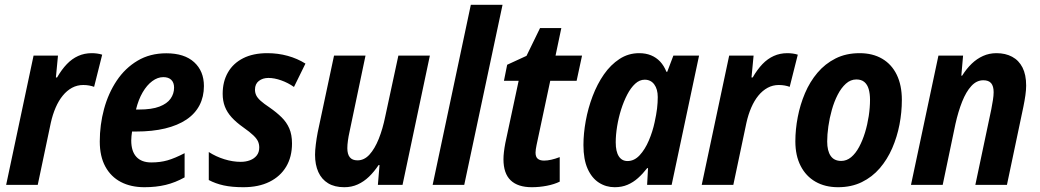

<svg xmlns="http://www.w3.org/2000/svg" viewBox="-20 -780 4386 810"><path d="M5.9 0 121.6 -545.4H224.6L215.8 -453.1H220.7Q240.2 -486.8 262 -509.5Q283.7 -532.2 309.8 -543.9Q335.9 -555.7 367.2 -555.7Q377.9 -555.7 389.4 -554.2Q400.9 -552.7 411.1 -549.3L377 -413.6Q368.2 -417 356.4 -419.2Q344.7 -421.4 331.1 -421.4Q305.7 -421.4 283.9 -409.7Q262.2 -397.9 244.9 -376.7Q227.5 -355.5 214.8 -326.2Q202.1 -296.9 194.3 -261.7L139.2 0Z M589.4 9.8Q532.2 9.8 490 -12.2Q447.8 -34.2 424.3 -77.4Q400.9 -120.6 400.9 -183.1Q400.9 -253.4 418.9 -320.1Q437 -386.7 472.4 -439.7Q507.8 -492.7 560.3 -523.9Q612.8 -555.2 681.6 -555.2Q757.8 -555.2 799.1 -517.6Q840.3 -480 840.3 -417Q840.3 -372.1 821.8 -336.2Q803.2 -300.3 766.6 -275.6Q730 -251 676.5 -238Q623 -225.1 553.7 -225.1H537.1Q535.6 -215.3 534.7 -206.1Q533.7 -196.8 533.7 -187.5Q533.7 -141.6 555.4 -118.2Q577.1 -94.7 618.2 -94.7Q655.8 -94.7 686.5 -103.5Q717.3 -112.3 758.8 -133.8V-31.7Q719.7 -9.8 679 0Q638.2 9.8 589.4 9.8ZM553.7 -317.9H566.4Q620.1 -317.9 652.6 -330.3Q685.1 -342.8 699.7 -363.8Q714.4 -384.8 714.4 -410.2Q714.4 -431.6 702.6 -443.1Q690.9 -454.6 668.9 -454.6Q645 -454.6 622.3 -437.7Q599.6 -420.9 581.8 -390.4Q564 -359.9 553.7 -317.9Z M1006.8 9.8Q958.5 9.8 923.8 2.2Q889.2 -5.4 860.8 -20.5V-138.7Q891.1 -119.1 926.5 -108.2Q961.9 -97.2 995.6 -97.2Q1017.1 -97.2 1034.9 -104Q1052.7 -110.8 1063.2 -124.3Q1073.7 -137.7 1073.7 -157.7Q1073.7 -171.4 1068.6 -183.1Q1063.5 -194.8 1048.8 -209Q1034.2 -223.1 1006.3 -242.7Q976.6 -263.7 957.3 -284.9Q938 -306.2 928.7 -330.3Q919.4 -354.5 919.4 -384.3Q919.4 -436 941.7 -474.6Q963.9 -513.2 1005.9 -534.4Q1047.9 -555.7 1107.9 -555.7Q1152.8 -555.7 1193.6 -544.4Q1234.4 -533.2 1268.6 -511.7L1220.2 -413.1Q1195.3 -430.7 1166.5 -440.9Q1137.7 -451.2 1112.3 -451.2Q1088.4 -451.2 1072 -438.5Q1055.7 -425.8 1055.7 -401.9Q1055.7 -389.2 1060.8 -378.2Q1065.9 -367.2 1079.3 -355Q1092.8 -342.8 1117.7 -326.2Q1146.5 -306.2 1167.7 -285.4Q1189 -264.6 1200.4 -238.3Q1211.9 -211.9 1211.9 -174.8Q1211.9 -118.2 1187.3 -76.9Q1162.6 -35.6 1116.7 -12.9Q1070.8 9.8 1006.8 9.8Z M1432.6 9.8Q1391.6 9.8 1364.3 -6.8Q1336.9 -23.4 1323 -54.2Q1309.1 -85 1309.1 -127Q1309.1 -145 1312.3 -170.7Q1315.4 -196.3 1320.3 -221.7L1389.2 -545.4H1522L1454.6 -224.1Q1450.2 -204.6 1447.8 -186.8Q1445.3 -168.9 1445.3 -154.8Q1445.3 -129.4 1455.8 -116.5Q1466.3 -103.5 1488.3 -103.5Q1516.6 -103.5 1538.8 -127.9Q1561 -152.3 1577.9 -194.3Q1594.7 -236.3 1605.5 -289.6L1660.6 -545.4H1793.5L1678.2 0H1574.2L1581.1 -83.5H1577.1Q1558.6 -55.7 1536.9 -34.7Q1515.1 -13.7 1489.3 -2Q1463.4 9.8 1432.6 9.8Z M1805.2 0 1966.3 -759.8H2100.1L1938.5 0Z M2223.6 9.8Q2164.6 9.8 2134.3 -19.3Q2104 -48.3 2104 -108.4Q2104 -122.6 2106 -139.2Q2107.9 -155.8 2111.8 -176.3L2168 -439H2106L2119.6 -506.8L2201.2 -544.4L2258.3 -661.6H2348.1L2323.7 -545.4H2435.5L2412.6 -439H2301.3L2243.7 -168.5Q2241.7 -159.2 2240.5 -150.6Q2239.3 -142.1 2239.3 -136.2Q2239.3 -118.2 2248.5 -110.4Q2257.8 -102.5 2275.4 -102.5Q2289.1 -102.5 2305.7 -106.2Q2322.3 -109.9 2341.3 -117.2V-13.7Q2318.4 -2.4 2286.9 3.7Q2255.4 9.8 2223.6 9.8Z M2573.2 9.8Q2536.6 9.8 2506.6 -9.5Q2476.6 -28.8 2459 -68.1Q2441.4 -107.4 2441.4 -168Q2441.4 -216.8 2451.2 -270.3Q2460.9 -323.7 2480.2 -374.5Q2499.5 -425.3 2527.8 -466.1Q2556.2 -506.8 2593.5 -531.2Q2630.9 -555.7 2676.3 -555.7Q2704.6 -555.7 2726.6 -546.6Q2748.5 -537.6 2764.9 -520.3Q2781.2 -502.9 2791.5 -477.1H2794.9L2820.8 -545.4H2929.2L2813.5 0H2710L2713.9 -70.8H2710.4Q2691.9 -46.9 2671.6 -28.8Q2651.4 -10.7 2627.4 -0.5Q2603.5 9.8 2573.2 9.8ZM2627.4 -100.6Q2655.8 -100.6 2678.5 -125Q2701.2 -149.4 2717.3 -187.3Q2733.4 -225.1 2741.7 -264.2Q2749 -297.4 2752 -322.3Q2754.9 -347.2 2754.9 -370.6Q2754.9 -403.8 2740.2 -423.8Q2725.6 -443.8 2699.7 -443.8Q2678.2 -443.8 2659.7 -426.8Q2641.1 -409.7 2626.2 -381.1Q2611.3 -352.5 2600.3 -317.9Q2589.4 -283.2 2583.5 -247.1Q2577.6 -210.9 2577.6 -179.7Q2577.6 -140.6 2590.6 -120.6Q2603.5 -100.6 2627.4 -100.6Z M2940.4 0 3056.2 -545.4H3159.2L3150.4 -453.1H3155.3Q3174.8 -486.8 3196.5 -509.5Q3218.3 -532.2 3244.4 -543.9Q3270.5 -555.7 3301.8 -555.7Q3312.5 -555.7 3324 -554.2Q3335.4 -552.7 3345.7 -549.3L3311.5 -413.6Q3302.7 -417 3291 -419.2Q3279.3 -421.4 3265.6 -421.4Q3240.2 -421.4 3218.5 -409.7Q3196.8 -397.9 3179.4 -376.7Q3162.1 -355.5 3149.4 -326.2Q3136.7 -296.9 3128.9 -261.7L3073.7 0Z M3515.6 9.8Q3460.9 9.8 3420.4 -13.4Q3379.9 -36.6 3357.7 -80.1Q3335.4 -123.5 3335.4 -183.6Q3335.4 -233.9 3345.5 -286.1Q3355.5 -338.4 3376 -386.7Q3396.5 -435.1 3428.7 -473.1Q3460.9 -511.2 3505.1 -533.4Q3549.3 -555.7 3606.4 -555.7Q3661.6 -555.7 3701.7 -532.2Q3741.7 -508.8 3763.2 -464.6Q3784.7 -420.4 3784.7 -358.4Q3784.7 -306.6 3774.7 -254.4Q3764.6 -202.1 3743.9 -154.5Q3723.1 -106.9 3691.4 -70.1Q3659.7 -33.2 3615.7 -11.7Q3571.8 9.8 3515.6 9.8ZM3528.8 -101.1Q3551.8 -101.1 3570.8 -116.9Q3589.8 -132.8 3604.5 -160.2Q3619.1 -187.5 3629.4 -221.2Q3639.6 -254.9 3645 -290.5Q3650.4 -326.2 3650.4 -358.9Q3650.4 -384.8 3644.8 -404.1Q3639.2 -423.3 3626.5 -434.1Q3613.8 -444.8 3592.8 -444.8Q3568.4 -444.8 3548.6 -427Q3528.8 -409.2 3513.9 -380.1Q3499 -351.1 3489.3 -316.4Q3479.5 -281.7 3474.6 -246.8Q3469.7 -211.9 3469.7 -183.1Q3469.7 -143.6 3484.4 -122.3Q3499 -101.1 3528.8 -101.1Z M3823.2 0 3939 -545.4H4043L4035.6 -460.9H4039.1Q4057.1 -489.7 4079.1 -511Q4101.1 -532.2 4127.2 -543.9Q4153.3 -555.7 4184.1 -555.7Q4221.7 -555.7 4250 -540.5Q4278.3 -525.4 4293.7 -495.1Q4309.1 -464.8 4309.1 -418.9Q4309.1 -400.9 4305.9 -378.2Q4302.7 -355.5 4297.4 -329.6L4228 0H4094.7L4162.1 -319.3Q4166 -339.4 4168.9 -357.9Q4171.9 -376.5 4171.9 -391.1Q4171.9 -416.5 4161.4 -429Q4150.9 -441.4 4128.4 -441.4Q4100.1 -441.4 4077.9 -417.2Q4055.7 -393.1 4039.1 -351.3Q4022.5 -309.6 4010.7 -256.8L3957 0Z"/></svg>

Font: Open Sans SemiCondensed
Style: Bold Italic
Weight: 700
Width: 4
Italic angle: -12°
Designer: Monotype Design Team
Foundry: Monotype Imaging Inc.
Version: Version 3.003